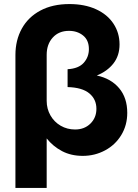

<svg xmlns="http://www.w3.org/2000/svg" viewBox="-20 -757 678 946"><path d="M350 -119Q396 -119 425.5 -148Q455 -177 455 -221Q455 -268 420 -297Q385 -326 313 -328V-416Q367 -419 392.5 -447.5Q418 -476 418 -515Q418 -559 389.5 -582Q361 -605 320 -605Q270 -605 240 -572Q210 -539 210 -487V-260Q210 -221 228.5 -188.5Q247 -156 279 -137.5Q311 -119 350 -119ZM388 11Q330 11 285.5 -12.5Q241 -36 210 -75V169H56V-486Q56 -559 87.5 -616Q119 -673 179 -705Q239 -737 322 -737Q397 -737 453 -711.5Q509 -686 539 -640.5Q569 -595 569 -538Q569 -483 539 -444.5Q509 -406 457 -385Q527 -370 567 -322.5Q607 -275 607 -201Q607 -140 577.5 -91.5Q548 -43 497.5 -16Q447 11 388 11Z"/></svg>

Font: Geom
Style: Bold
Weight: 700
Version: Version 1.102